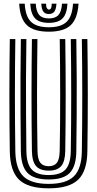

<svg xmlns="http://www.w3.org/2000/svg" viewBox="-20 -1012 528 1042"><path d="M244.2 10Q132.5 10 83.6 -36.8Q34.8 -83.5 33.2 -191Q28.8 -495.5 33.2 -800H63.2Q58.8 -495.5 63.2 -191Q64.8 -96.2 106.9 -55.1Q149 -14 244.2 -14Q339 -14 380.9 -55.1Q422.8 -96.2 424.2 -191Q428.8 -495.5 424.2 -800H454.2Q458.8 -495.5 454.2 -191Q452.8 -83.5 404.1 -36.8Q355.5 10 244.2 10ZM244.2 -38Q163.8 -38 129.1 -73.9Q94.5 -109.8 93.2 -190.8Q92 -299.5 91.4 -395.2Q90.8 -491 91.2 -588.5Q91.8 -686 93.2 -800H123.2Q121.5 -686.5 121.1 -585.9Q120.8 -485.2 121.4 -389Q122 -292.8 123.2 -192Q124.2 -122.8 152 -92.4Q179.8 -62 244.2 -62Q308.5 -62 335.9 -92.5Q363.2 -123 364.2 -192Q368.8 -495.2 364.2 -800H394.2Q396 -684.5 396.4 -584Q396.8 -483.5 396.2 -387.9Q395.8 -292.2 394.2 -190.8Q393.2 -110.2 359 -74.1Q324.8 -38 244.2 -38ZM244.2 -86Q196.8 -86 175.5 -110.9Q154.2 -135.8 153.2 -193Q148.8 -495.8 153.2 -800H183.2Q181.2 -657.2 181 -503Q180.8 -348.8 183.5 -193Q184.2 -147.5 198.9 -128.8Q213.5 -110 244.2 -110Q274.5 -110 288.9 -128.8Q303.2 -147.5 304 -193Q306.8 -342 306.6 -496.4Q306.5 -650.8 304.2 -800H334.2Q338.8 -497.2 334.2 -193Q333.2 -135.8 312.2 -110.9Q291.2 -86 244.2 -86ZM245.2 -840Q163.2 -840 125.9 -875.4Q88.5 -910.8 84.2 -992H114.2Q117.8 -923.5 148.2 -893.8Q178.8 -864 245.2 -864Q311.2 -864 341.8 -893.8Q372.2 -923.5 376.2 -992H406.2Q401.2 -910.8 363.9 -875.4Q326.5 -840 245.2 -840ZM245.2 -888Q194 -888 170.6 -912.1Q147.2 -936.2 144.2 -992H174Q176.5 -949.2 193 -930.6Q209.5 -912 245.2 -912Q280.8 -912 297.2 -930.6Q313.8 -949.2 316.5 -992H346.2Q343 -936.2 319.5 -912.1Q296 -888 245.2 -888ZM245.2 -936Q224.8 -936 215.2 -949Q205.8 -962 204 -992H230Q229.8 -975 234.4 -967.5Q239 -960 245.2 -960Q261.5 -960 260.5 -992H286.5Q284.5 -962 274.9 -949Q265.2 -936 245.2 -936Z"/></svg>

Font: Big Shoulders Inline Display Black
Style: Regular
Weight: 900
Designer: Patric King
Foundry: XO Type Co
Version: Version 1.000